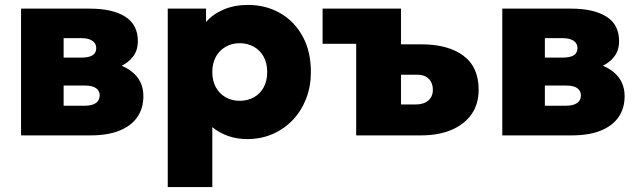

<svg xmlns="http://www.w3.org/2000/svg" viewBox="-20 -550 2591 780"><path d="M65.5 0V-515H343.5Q437 -515 488.5 -482.5Q540 -450 540 -383Q540 -345 520 -319.5Q500 -294 467.2 -279.5Q434.5 -265 394.5 -260L392 -301Q469.5 -295.5 516 -258.5Q562.5 -221.5 562.5 -159.5Q562.5 -110 537.8 -74.2Q513 -38.5 465.2 -19.2Q417.5 0 348 0ZM238.5 -120.5H324.5Q354 -120.5 369.5 -131.5Q385 -142.5 385 -162.5Q385 -181 370.2 -191.8Q355.5 -202.5 324.5 -202.5H223V-316H311.5Q340 -316 355.5 -325.2Q371 -334.5 371 -354.5Q371 -374 355 -384.5Q339 -395 311.5 -395H238.5Z M661.5 210V-515H817V-460.5Q844.5 -492.5 888.2 -511.2Q932 -530 987.5 -530Q1060.5 -530 1118.5 -496.5Q1176.5 -463 1209.8 -401.8Q1243 -340.5 1243 -257.5Q1243 -199.5 1224 -150Q1205 -100.5 1170.2 -63.5Q1135.5 -26.5 1088.2 -5.8Q1041 15 984 15Q943.5 15 907.8 2.8Q872 -9.5 842.5 -33.5V210ZM954 -140.5Q986 -140.5 1011.5 -154.8Q1037 -169 1051.2 -195.2Q1065.5 -221.5 1065.5 -257.5Q1065.5 -293.5 1051 -319.8Q1036.5 -346 1011 -360.2Q985.5 -374.5 954 -374.5Q922.5 -374.5 897.2 -360.2Q872 -346 857.2 -319.8Q842.5 -293.5 842.5 -257.5Q842.5 -221.5 857 -195.2Q871.5 -169 896.8 -154.8Q922 -140.5 954 -140.5Z M1427 0V-515H1609V-125.5H1667.5Q1701 -125.5 1719.8 -141.5Q1738.5 -157.5 1738.5 -185.5Q1738.5 -213 1721.8 -229.8Q1705 -246.5 1676 -246.5H1591.5V-370H1691Q1800 -370 1862.2 -324Q1924.5 -278 1924.5 -185.5Q1924.5 -127.5 1895.8 -86.2Q1867 -45 1814.5 -22.5Q1762 0 1690 0ZM1290.5 -372V-515H1609L1427 -372Z M2020.5 0V-515H2298.5Q2392 -515 2443.5 -482.5Q2495 -450 2495 -383Q2495 -345 2475 -319.5Q2455 -294 2422.2 -279.5Q2389.5 -265 2349.5 -260L2347 -301Q2424.5 -295.5 2471 -258.5Q2517.5 -221.5 2517.5 -159.5Q2517.5 -110 2492.8 -74.2Q2468 -38.5 2420.2 -19.2Q2372.5 0 2303 0ZM2193.5 -120.5H2279.5Q2309 -120.5 2324.5 -131.5Q2340 -142.5 2340 -162.5Q2340 -181 2325.2 -191.8Q2310.5 -202.5 2279.5 -202.5H2178V-316H2266.5Q2295 -316 2310.5 -325.2Q2326 -334.5 2326 -354.5Q2326 -374 2310 -384.5Q2294 -395 2266.5 -395H2193.5Z"/></svg>

Font: Geologica Roman ExtraBold
Style: Regular
Weight: 800
Designer: Sindre Bremnes, Frode Helland
Foundry: Monokrom Skriftforlag AS
Version: Version 1.010;gftools[0.9.28]